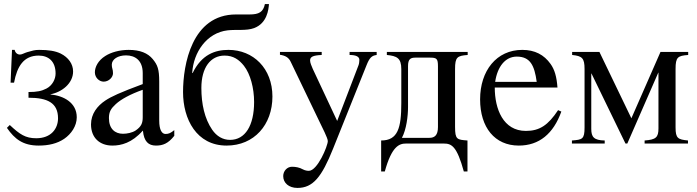

<svg xmlns="http://www.w3.org/2000/svg" viewBox="-20 -705 3423 943"><path d="M228 -242C283 -252 339 -295 339 -354C339 -391 316 -423 278 -442C251 -455 218 -460 172 -460C150 -460 139 -456 114 -449C100 -445 88 -437 78 -437C66 -437 55 -445 52 -460H39L32 -299H49C64 -379 96 -432 170 -432C218 -432 253 -404 253 -344C253 -316 237 -285 208 -270C185 -258 162 -253 120 -253V-225C213 -225 265 -200 265 -124C265 -73 231 -26 158 -26C105 -26 77 -45 28 -91L14 -77C52 -22 93 10 170 10C219 10 261 0 295 -23C330 -47 357 -86 357 -129C357 -201 292 -235 228 -241Z M681 -130C681 -101 675 -84 646 -64C629 -53 604 -48 584 -48C545 -48 515 -72 515 -125C515 -156 525 -172 549 -194C574 -217 619 -242 681 -264ZM836 -66C819 -52 809 -47 793 -47C775 -47 762 -67 762 -113V-304C762 -365 754 -386 730 -415C706 -444 668 -460 612 -460C567 -460 525 -448 497 -430C462 -408 446 -376 446 -350C446 -323 468 -304 489 -304C515 -304 535 -326 535 -345C535 -366 529 -369 529 -387C529 -414 559 -433 599 -433C644 -433 681 -408 681 -346V-292C568 -250 527 -231 497 -211C458 -185 427 -146 427 -94C427 -28 470 10 532 10C575 10 628 -3 681 -63H682C687 -10 709 10 746 10C780 10 806 0 836 -38Z M1228 -204C1228 -88 1184 -18 1110 -18C1074 -18 1044 -36 1022 -68C985 -122 969 -194 969 -273C969 -373 1014 -432 1083 -432C1126 -432 1154 -412 1178 -382C1210 -341 1228 -272 1228 -204ZM924 -347C930 -448 995 -544 1098 -556C1143 -561 1190 -553 1228 -567C1292 -591 1299 -658 1301 -685H1281C1273 -646 1252 -634 1206 -634H1139C922 -634 879 -387 879 -253C879 -120 945 10 1093 10C1228 10 1318 -92 1318 -231C1318 -369 1224 -460 1102 -460C1036 -460 970 -437 926 -346Z M1830 -450H1697V-435C1728 -435 1745 -427 1745 -411C1745 -407 1744 -392 1741 -385L1636 -111L1516 -367C1510 -381 1503 -397 1503 -408C1503 -426 1517 -433 1560 -435V-450H1355V-436C1381 -432 1398 -423 1408 -401L1544 -118C1563 -78 1590 -27 1590 -12C1590 12 1539 134 1497 134C1491 134 1479 133 1468 127C1450 117 1432 114 1414 114C1390 114 1371 135 1371 160C1371 193 1398 218 1441 218C1517 218 1560 165 1616 25L1780 -384C1795 -422 1806 -432 1830 -435Z M2131 -81C2131 -41 2115 -28 2089 -28H1954C1976 -69 1984 -135 1984 -179V-380C1984 -415 1996 -422 2021 -422H2091C2125 -422 2131 -417 2131 -379ZM2277 -450H1880V-435C1929 -430 1951 -420 1951 -366V-199C1951 -76 1934 -15 1852 -15V137H1870C1904 13 1941 0 1974 0H2160C2198 0 2224 13 2258 137H2276V-15C2225 -19 2215 -19 2215 -82V-366C2215 -425 2226 -431 2277 -435Z M2412 -303C2423 -378 2462 -427 2518 -427C2584 -427 2605 -384 2616 -303ZM2721 -164C2672 -90 2630 -62 2563 -62C2451 -62 2410 -170 2410 -275H2718C2714 -329 2704 -363 2684 -391C2652 -436 2607 -460 2545 -460C2419 -460 2338 -358 2338 -217C2338 -79 2410 10 2528 10C2628 10 2698 -48 2737 -157Z M3360 -450H3224L3081 -124L2924 -450H2790V-435C2839 -430 2851 -420 2851 -366V-79C2851 -21 2840 -19 2789 -15V0H2950V-15C2897 -16 2884 -32 2884 -72V-344H2885L3052 0H3061L3213 -348H3214V-74C3214 -30 3201 -19 3146 -15V0H3359V-15C3310 -20 3298 -25 3298 -79V-366C3298 -425 3309 -431 3360 -435Z"/></svg>

Font: XITS Math
Style: Regular
Weight: 400
Designer: MicroPress Inc., with final additions and corrections provided by Coen Hoffman, Elsevier (retired)
Version: Version 1.302